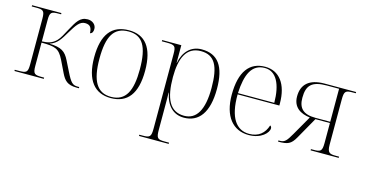

<svg xmlns="http://www.w3.org/2000/svg" viewBox="-80 -908 2875 1511"><g transform="rotate(15 1357.5 -153.0)"><path d="M28 0H267V-10H251C189 -10 176 -15 176 -83V-271C289 -270 319 -261 359 -181L407 -82C432 -32 457 0 535 0H553V-10H541C499 -10 483 -25 443 -106L402 -188C370 -252 337 -276 238 -279C301 -299 325 -346 359 -402C399 -468 424 -508 468 -508C512 -508 524 -483 525 -441C544 -445 550 -461 550 -482C550 -517 519 -542 481 -542C417 -542 394 -495 356 -427C331 -381 314 -346 292 -324C258 -290 223 -282 176 -281V-454C176 -520 188 -526 251 -526H267V-536H28V-526H62C121 -526 134 -520 134 -453V-84C134 -15 123 -10 55 -10H28Z M813 10C949 10 1021 -79 1021 -267C1021 -458 947 -543 817 -543C678 -543 606 -454 606 -267C606 -79 684 10 813 10ZM813 0C698 0 649 -89 649 -267C649 -451 697 -533 817 -533C929 -533 978 -455 978 -267C978 -95 935 0 813 0Z M1107 240H1349V230H1315C1255 230 1245 222 1245 151V2C1245 -63 1245 -121 1244 -150H1246C1266 -47 1324 10 1410 10C1530 10 1604 -81 1604 -276C1604 -458 1542 -546 1409 -546C1320 -546 1263 -484 1246 -393H1244V-536H1088V-526H1125C1195 -526 1203 -518 1203 -451V152C1203 222 1193 230 1133 230H1107ZM1408 -5C1290 -5 1245 -104 1245 -277C1245 -430 1288 -531 1406 -531C1519 -531 1561 -449 1561 -272C1561 -93 1508 -5 1408 -5Z M1938 10C2041 10 2095 -51 2095 -86C2095 -96 2091 -103 2083 -107C2062 -40 2015 0 1939 0C1835 0 1770 -86 1772 -277H2112V-294C2112 -452 2041 -543 1927 -543C1799 -543 1728 -451 1728 -262C1728 -88 1808 10 1938 10ZM2068 -287H1772C1779 -440 1820 -533 1926 -533C2020 -533 2067 -438 2068 -287Z M2176 0C2253 0 2280 -10 2315 -72L2414 -247H2532V-83C2532 -15 2517 -10 2461 -10H2441V0H2670V-10H2644C2594 -10 2574 -15 2574 -83V-446C2574 -520 2584 -526 2650 -526H2668V-536H2411C2287 -536 2228 -481 2228 -383C2228 -294 2291 -257 2368 -248L2278 -91C2241 -26 2226 -10 2188 -10H2176ZM2412 -257C2310 -257 2271 -300 2271 -383C2271 -486 2312 -526 2434 -526H2532V-257Z"/></g></svg>

Font: Noto Serif Display ExtraLight
Style: Regular
Weight: 200
Designer: Monotype Design Team
Foundry: Monotype Imaging Inc.
Version: Version 2.009